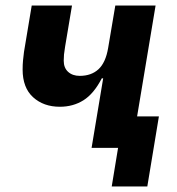

<svg xmlns="http://www.w3.org/2000/svg" viewBox="-20 -536 640 696"><path d="M408 0H312L354 -252H349Q320 -196 282.5 -172.5Q245 -149 197 -149Q138 -149 100 -183.5Q62 -218 62 -284Q62 -302 63.5 -317.5Q65 -333 67 -348L95 -516H241L216 -367Q213 -349 212 -338.5Q211 -328 211 -316Q211 -290 227 -275.5Q243 -261 269 -261Q311 -261 337 -285Q363 -309 372 -362L398 -516H544L477 -114H556L514 140H385Z"/></svg>

Font: IBM Plex Mono
Style: Bold Italic
Weight: 700
Italic angle: -9°
Monospace: yes
Designer: Mike Abbink, Paul van der Laan, Pieter van Rosmalen
Foundry: Bold Monday
Version: Version 2.3